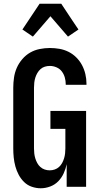

<svg xmlns="http://www.w3.org/2000/svg" viewBox="-20 -1000 540 1028"><path d="M198 8Q174 8 150.5 0Q127 -8 109.5 -25Q92 -42 80.5 -63.5Q69 -85 62.5 -108.5Q56 -132 53.5 -156.5Q51 -181 51 -205V-530Q51 -557 55 -584.5Q59 -612 70 -637Q81 -662 99.5 -683.5Q118 -705 141.5 -718.5Q165 -732 192.5 -737.5Q220 -743 247 -743Q273 -743 298.5 -738.5Q324 -734 347 -722.5Q370 -711 388.5 -692.5Q407 -674 419 -651.5Q431 -629 437 -603.5Q443 -578 443 -552V-546H332V-549Q332 -567 327 -585Q322 -603 311 -617.5Q300 -632 282.5 -639.5Q265 -647 247 -647Q233 -647 220 -643Q207 -639 197 -630Q187 -621 180 -609Q173 -597 169 -584Q165 -571 163.5 -557.5Q162 -544 162 -530V-205Q162 -192 163.5 -178.5Q165 -165 169 -152Q173 -139 179.5 -127Q186 -115 196 -106Q206 -97 219 -92.5Q232 -88 246 -88Q260 -88 273 -92.5Q286 -97 296 -106Q306 -115 312.5 -127Q319 -139 323 -152Q327 -165 328.5 -178.5Q330 -192 330 -205V-310H250V-406H441V0H337V-121Q332 -96 321 -72Q310 -48 292 -29.5Q274 -11 249 -1.5Q224 8 198 8ZM156 -804 100 -842 192 -980H308L369 -888L400 -842L344 -804L250 -913Z"/></svg>

Font: Iosevka Term Curly
Style: Bold
Weight: 700
Designer: Belleve Invis
Foundry: Belleve Invis
Version: Version 32.3.0